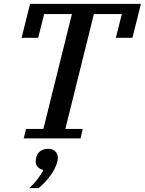

<svg xmlns="http://www.w3.org/2000/svg" viewBox="-20 -718 751 996"><path d="M115 -49H205L353 -645H209L178 -522H92L136 -698H711L667 -522H581L612 -645H467L319 -49H409L398 0H103ZM132 258Q154 238 174.5 211.5Q195 185 205 163Q187 160 176 148Q165 136 165 120Q165 113 168 99Q173 77 190 65.5Q207 54 230 54Q253 54 266.5 67Q280 80 280 100Q280 110 277 122Q268 157 240.5 194Q213 231 180 258H132Z"/></svg>

Font: IBM Plex Serif Medm
Style: Italic
Weight: 500
Italic angle: -14°
Designer: Mike Abbink, Paul van der Laan, Pieter van Rosmalen
Foundry: Bold Monday
Version: Version 3.001